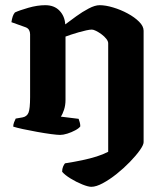

<svg xmlns="http://www.w3.org/2000/svg" viewBox="-20 -520 646 740"><path d="M332 200Q320 200 297 190.8Q274 181.5 252 168Q230 154.5 219.5 142Q219.5 130.5 223.2 122Q227 113.5 230.5 109.5Q266 104 296.8 97.5Q327.5 91 352.8 83Q378 75 397 65V-353Q397 -361 389.8 -370.2Q382.5 -379.5 371.8 -387.5Q361 -395.5 350.5 -400.8Q340 -406 334 -406Q326.5 -406 312.5 -403Q298.5 -400 283 -395.5Q267.5 -391 253.8 -386.5Q240 -382 232.5 -379V-135Q232.5 -114.5 226.8 -97Q221 -79.5 214.5 -70.5L283 -62Q285 -57 287.2 -49Q289.5 -41 289.5 -33Q284.5 -25.5 270 -17.8Q255.5 -10 239.5 -5Q223.5 0 211.5 0Q201.5 0 176.8 -3.2Q152 -6.5 122.8 -11.8Q93.5 -17 68.2 -22.5Q43 -28 31 -32Q31 -40 34.2 -48.5Q37.5 -57 40.5 -63L66.5 -67.5Q83.5 -70.5 89.8 -85.5Q96 -100.5 96 -146V-388Q96 -397 92 -404.2Q88 -411.5 78.5 -415L24 -434.5Q26 -447.5 29 -456.5Q32 -465.5 37.5 -472Q54.5 -480 89.2 -490Q124 -500 154.5 -500Q189 -500 209.2 -479Q229.5 -458 231.5 -426Q250 -440 273.8 -457.2Q297.5 -474.5 321.8 -487.2Q346 -500 364 -500Q387 -500 416.2 -491.2Q445.5 -482.5 472.2 -468Q499 -453.5 516.2 -436.2Q533.5 -419 533.5 -401.5V28Q533.5 38.5 518.8 59.2Q504 80 480.5 104.2Q457 128.5 429.8 150.2Q402.5 172 376.5 186Q350.5 200 332 200Z"/></svg>

Font: Texturina Medium
Style: Regular
Weight: 500
Designer: Guillermo Torres Carreño
Foundry: Omnibus-Type
Version: Version 1.003